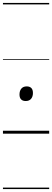

<svg xmlns="http://www.w3.org/2000/svg" viewBox="-20 -905 353 1300"><path d="M154 -221Q134 -221 123 -232Q112 -243 112 -265Q112 -290 124.5 -305Q137 -320 161 -320Q181 -320 192 -309Q203 -298 203 -275Q203 -251 190.5 -236Q178 -221 154 -221ZM0 365H313V375H0ZM0 -20H313V0H0ZM0 -505H313V-500H0ZM0 -885H313V-875H0Z"/></svg>

Font: Playwrite GB S Guides
Style: Italic
Weight: 400
Italic angle: -7.01216°
Designer: Veronika Burian, José Scaglione
Foundry: TypeTogether
Version: Version 1.002